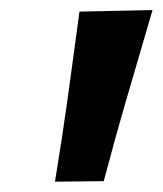

<svg xmlns="http://www.w3.org/2000/svg" viewBox="-20 -764 316 372"><path d="M86.5 -412Q100.5 -496.5 111.8 -578.5Q123 -660.5 134 -741.5L275.5 -744.5Q251.5 -662 227.2 -579.2Q203 -496.5 181 -413Z"/></svg>

Font: Commissioner Loud SemiBold
Style: Italic
Weight: 600
Italic angle: -12°
Designer: Kostas Bartsokas
Foundry: Kostas Bartsokas
Version: Version 1.000; ttfautohint (v1.8.3)